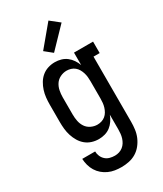

<svg xmlns="http://www.w3.org/2000/svg" viewBox="-241 -851 982 1160"><g transform="rotate(-30 250.0 -271.0)"><path d="M247 223Q224 223 201.5 219.5Q179 216 158 206.5Q137 197 119.5 182Q102 167 90 147.5Q78 128 72 105.5Q66 83 65 61H155Q155 78 162 94.5Q169 111 182 122.5Q195 134 212 138.5Q229 143 247 143Q262 143 276.5 138.5Q291 134 303 124.5Q315 115 323 102Q331 89 335.5 74.5Q340 60 341.5 45Q343 30 343 15V-87Q336 -67 323.5 -48.5Q311 -30 294 -17Q277 -4 256 2Q235 8 213 8Q188 8 164.5 0.5Q141 -7 122.5 -22.5Q104 -38 91.5 -59Q79 -80 71.5 -103.5Q64 -127 61.5 -151.5Q59 -176 59 -200V-320Q59 -344 61.5 -368.5Q64 -393 71.5 -416.5Q79 -440 91.5 -461Q104 -482 122.5 -497.5Q141 -513 164.5 -520.5Q188 -528 213 -528Q235 -528 256 -522Q277 -516 294 -503Q311 -490 323.5 -471.5Q336 -453 343 -433V-520H476V-440H433V15Q433 41 429.5 67.5Q426 94 415.5 118.5Q405 143 388 164Q371 185 348.5 198.5Q326 212 299.5 217.5Q273 223 247 223ZM249 -72Q264 -72 278.5 -76.5Q293 -81 304.5 -90.5Q316 -100 323.5 -113Q331 -126 335.5 -140.5Q340 -155 341.5 -170Q343 -185 343 -200V-320Q343 -335 341.5 -350Q340 -365 335.5 -379.5Q331 -394 323.5 -407Q316 -420 304.5 -429.5Q293 -439 278.5 -443.5Q264 -448 249 -448Q226 -448 204.5 -437.5Q183 -427 170.5 -408Q158 -389 153.5 -366Q149 -343 149 -320V-200Q149 -177 153.5 -154Q158 -131 170.5 -112Q183 -93 204.5 -82.5Q226 -72 249 -72ZM238 -579 186 -621 306 -765 369 -715Z"/></g></svg>

Font: Iosevka Curly Slab Medium
Style: Regular
Weight: 500
Monospace: yes
Designer: Belleve Invis
Foundry: Belleve Invis
Version: Version 22.1.2; ttfautohint (v1.8.4)